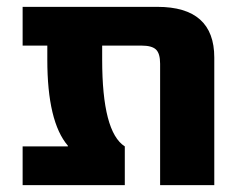

<svg xmlns="http://www.w3.org/2000/svg" viewBox="-20 -540 706 560"><path d="M605 0H447V-354Q447 -384 435 -395.5Q423 -407 393 -407H278V-366Q278 -155 344 -113V0H46V-113H178V-115Q118 -185 118 -366V-407H46V-520H439Q605 -520 605 -372Z"/></svg>

Font: M PLUS 1p ExtraBold
Style: Regular
Weight: 800
Version: Version 1.062